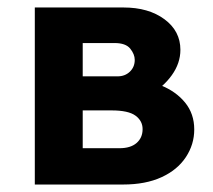

<svg xmlns="http://www.w3.org/2000/svg" viewBox="-20 -493 569 513"><path d="M73 0V-473H310Q377 -473 419.5 -441.5Q462 -410 462 -360Q462 -324 439 -292Q416 -260 379 -239Q342 -218 299 -218L314 -282Q367 -282 408.5 -265.5Q450 -249 474.5 -219Q499 -189 499 -147Q499 -107 476.5 -73Q454 -39 411.5 -19.5Q369 0 309 0ZM201 -97H299Q329 -97 345 -111Q361 -125 361 -148Q361 -170 342 -184Q323 -198 278 -198H176V-289H294Q314 -289 327 -301.5Q340 -314 340 -333Q340 -348 328 -363Q316 -378 286 -378H201Z"/></svg>

Font: Ysabeau SC ExtraBold
Style: Regular
Weight: 800
Designer: Christian Thalmann (Catharsis Fonts)
Version: Version 2.001;gftools[0.9.30]; featfreeze: smcp